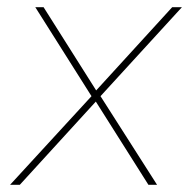

<svg xmlns="http://www.w3.org/2000/svg" viewBox="-20 -513 533 533"><path d="M8 0 234 -246 78 -493H101L247 -262L458 -493H485L259 -246L416 0H392L246 -231L35 0Z"/></svg>

Font: Hanken Grotesk Thin
Style: Italic
Weight: 250
Italic angle: -8°
Designer: Alfredo Marco Pradil
Foundry: Hanken Design Co.
Version: Version 3.013